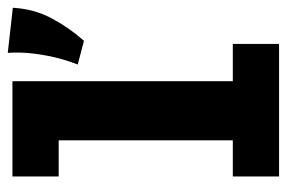

<svg xmlns="http://www.w3.org/2000/svg" viewBox="-142 -596 738 494"><g transform="rotate(-90 227.0 -349.0)"><path d="M113 -40V-686H265V-40ZM20 0V-119H361V0ZM20 -567V-686H255V-567ZM338 -698 454 -685Q451 -630 426.5 -584.5Q402 -539 369 -502L308 -518Q320 -549 327 -579.5Q334 -610 337 -640Q340 -670 338 -698Z"/></g></svg>

Font: BioRhyme ExtraBold ExtraBold
Style: Regular
Weight: 800
Version: Version 1.600;gftools[0.9.33]